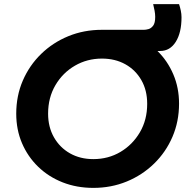

<svg xmlns="http://www.w3.org/2000/svg" viewBox="-20 -902 922 934"><path d="M434 12Q353 12 284.5 -15Q216 -42 165.5 -91Q115 -140 87 -205.5Q59 -271 59 -349Q59 -436 91 -510Q123 -584 180 -639.5Q237 -695 312.5 -726Q388 -757 476 -757H680Q690 -757 702.5 -760.5Q715 -764 725 -777Q735 -790 735 -820Q735 -834 732 -850Q729 -866 725 -882H851Q856 -867 859.5 -850.5Q863 -834 863 -818Q863 -743 835 -698.5Q807 -654 759 -654H746Q795 -606 823 -540.5Q851 -475 851 -398Q851 -311 819 -236.5Q787 -162 729.5 -106Q672 -50 596.5 -19Q521 12 434 12ZM434 -128Q507 -128 566 -163Q625 -198 660.5 -258.5Q696 -319 696 -397Q696 -463 667.5 -512.5Q639 -562 589.5 -589.5Q540 -617 476 -617Q404 -617 344.5 -582.5Q285 -548 249.5 -487.5Q214 -427 214 -349Q214 -284 242.5 -234Q271 -184 320.5 -156Q370 -128 434 -128Z"/></svg>

Font: Plus Jakarta Sans ExtraBold
Style: Italic
Weight: 800
Italic angle: -8°
Designer: Gumpita Rahayu
Foundry: Tokotype
Version: Version 2.071; ttfautohint (v1.8.4.7-5d5b);gftools[0.9.29]